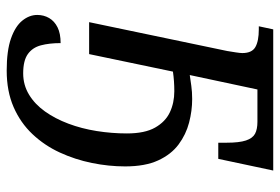

<svg xmlns="http://www.w3.org/2000/svg" viewBox="-148 -428 816 559"><g transform="rotate(90 259.5 -148.0)"><path d="M185 240Q127 240 91.5 227.5Q56 215 39.5 194.5Q23 174 23 151Q23 132 32 116.5Q41 101 59 92Q77 83 105 83Q105 116 111.5 140.5Q118 165 137 178.5Q156 192 193 192Q227 192 255 175Q283 158 304 128.5Q325 99 339.5 60.5Q354 22 361 -22Q368 -66 368 -110Q368 -162 351 -192Q334 -222 306.5 -235Q279 -248 245 -248Q230 -248 216 -247Q202 -246 188 -244L137 0H44L128 -402Q130 -414 132 -427Q134 -440 134 -446Q134 -474 116.5 -484Q99 -494 65 -494H56L65 -536H476L442 -376H395V-400Q395 -437 388.5 -456.5Q382 -476 369 -483Q356 -490 334 -490H240L198 -293Q212 -295 229.5 -297.5Q247 -300 268 -300Q302 -300 336.5 -291Q371 -282 400 -260.5Q429 -239 446.5 -201Q464 -163 464 -105Q464 -57 454 -8Q444 41 423.5 85.5Q403 130 370 165Q337 200 291 220Q245 240 185 240Z"/></g></svg>

Font: Noto Serif
Style: Italic
Weight: 400
Italic angle: -12°
Designer: Monotype Design Team
Foundry: Monotype Imaging Inc.
Version: Version 2.013